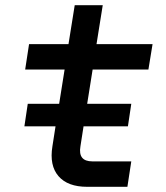

<svg xmlns="http://www.w3.org/2000/svg" viewBox="-20 -720 640 740"><path d="M74 -233 87 -320H208L229 -452H77L92 -550H244L268 -700H376L352 -550H568L552 -452H337L316 -320H486L473 -233H302L290 -156Q280 -98 336 -98H486L471 0H316Q241 0 205.5 -41Q170 -82 182 -156L194 -233Z"/></svg>

Font: NKDuy Mono SemiBold
Style: Italic
Weight: 600
Italic angle: -9°
Monospace: yes
Designer: NKDuy
Foundry: NKDuy
Version: Version 2.251; ttfautohint (v1.8.4.7-5d5b)